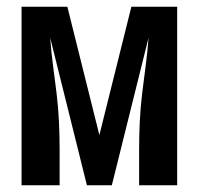

<svg xmlns="http://www.w3.org/2000/svg" viewBox="-20 -550 590 570"><path d="M44 0V-530H180L275 -149L370 -530H506V0H393V-106Q393 -148 395 -189.5Q397 -231 402 -272.5Q407 -314 412.5 -355Q418 -396 421 -438L312 0H238L129 -438Q132 -396 137.5 -355Q143 -314 148 -272.5Q153 -231 155 -189.5Q157 -148 157 -106V0Z"/></svg>

Font: Lode Term
Style: Bold
Weight: 700
Monospace: yes
Designer: Belleve Invis
Foundry: Belleve Invis
Version: Version 29.2.0